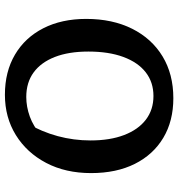

<svg xmlns="http://www.w3.org/2000/svg" viewBox="8 -723 726 782"><g transform="rotate(-90 371.0 -332.0)"><path d="M362 11Q269 11 200.5 -30Q132 -71 94.5 -146Q57 -221 57 -324Q57 -428 98.5 -507Q140 -586 212 -630.5Q284 -675 376 -675Q470 -675 539.5 -634Q609 -593 647 -518.5Q685 -444 685 -344Q685 -237 645 -157Q605 -77 532.5 -33Q460 11 362 11ZM371 -70Q427 -70 467.5 -101.5Q508 -133 530 -192.5Q552 -252 552 -335Q552 -415 530 -471.5Q508 -528 467 -558Q426 -588 367 -588Q327 -588 287 -573.5Q247 -559 212 -528L260 -585Q190 -464 190 -326Q190 -247 212 -189.5Q234 -132 274.5 -101Q315 -70 371 -70Z"/></g></svg>

Font: Piazzolla Thin
Style: Bold
Weight: 700
Version: Version 2.005